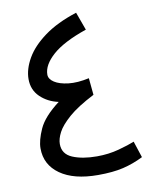

<svg xmlns="http://www.w3.org/2000/svg" viewBox="-79 -741 636 806"><g transform="rotate(-10 239.0 -338.5)"><path d="M445 -107 468 -37Q426 -16 382 -5.5Q338 5 274 5Q171 5 113 -36Q55 -77 55 -147Q55 -181 76.5 -228.5Q98 -276 164 -326Q118 -336 87 -366Q56 -396 56 -442Q56 -484 82 -529.5Q108 -575 162.5 -615Q217 -655 301 -682L329 -605Q230 -571 183.5 -529.5Q137 -488 137 -447Q137 -428 158.5 -414Q180 -400 218 -395.5Q256 -391 306 -402L313 -330Q241 -293 203.5 -260Q166 -227 152 -200Q138 -173 138 -151Q138 -108 179.5 -90.5Q221 -73 283 -73Q333 -73 377 -85Q421 -97 445 -107Z"/></g></svg>

Font: TSCustom
Style: Regular
Weight: 400
Designer: Monotype Design Team
Foundry: Monotype Imaging Inc.
Version: Version 2.004; ttfautohint (v1.8.3) -l 8 -r 50 -G 200 -x 14 